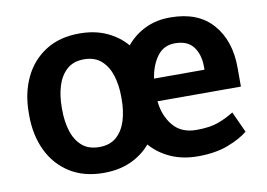

<svg xmlns="http://www.w3.org/2000/svg" viewBox="-64 -635 1032 743"><g transform="rotate(-10 452.0 -264.0)"><path d="M42 -258.8V-269Q42 -346.2 70.8 -407Q99.6 -467.8 154.5 -502.9Q209.5 -538.1 287.6 -538.1Q347.7 -538.1 394 -517.1Q440.4 -496.1 472.2 -459Q502.9 -496.6 547.1 -517.6Q591.3 -538.6 645.5 -538.1Q753.9 -538.1 811 -472.9Q868.2 -407.7 868.2 -300.8V-227.1H540.5Q545.9 -170.4 578.1 -131.1Q610.4 -91.8 669.9 -91.8Q722.7 -91.8 755.9 -104Q789.1 -116.2 817.9 -134.3L855.5 -52.2Q827.6 -28.8 777.6 -9.5Q727.5 9.8 658.2 9.8Q599.1 9.8 552 -11.2Q504.9 -32.2 472.7 -69.3Q441.4 -32.2 395 -11.2Q348.6 9.8 288.6 9.8Q210 9.8 154.8 -25.4Q99.6 -60.5 70.8 -121.3Q42 -182.1 42 -258.8ZM645.5 -436.5Q601.1 -436.5 575.7 -402.1Q550.3 -367.7 542.5 -315.9H740.7V-328.6Q740.7 -375 718 -405.8Q695.3 -436.5 645.5 -436.5ZM171.4 -269V-258.8Q171.4 -212.9 183.1 -175Q194.8 -137.2 220.5 -114.5Q246.1 -91.8 288.6 -91.8Q330.6 -91.8 356.2 -114.5Q381.8 -137.2 393.6 -175Q405.3 -212.9 405.3 -258.8V-269Q405.3 -314 393.6 -352.1Q381.8 -390.1 356 -413.3Q330.1 -436.5 287.6 -436.5Q246.1 -436.5 220.5 -413.3Q194.8 -390.1 183.1 -352.1Q171.4 -314 171.4 -269Z"/></g></svg>

Font: Vazirmatn UI FD SemiBold
Style: Regular
Weight: 600
Designer: Saber Rastikerdar
Foundry: Saber Rastikerdar
Version: Version 33.003